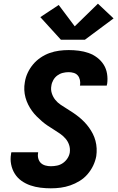

<svg xmlns="http://www.w3.org/2000/svg" viewBox="-20 -1015 640 1043"><path d="M256 8Q228 8 199.5 4.5Q171 1 145 -8Q119 -17 97 -32.5Q75 -48 60.5 -71Q46 -94 40.5 -122Q35 -150 40 -178Q40 -181 40.5 -183Q41 -185 42 -188H187Q187 -187 187 -186Q187 -185 187 -184Q184 -169 188 -154Q192 -139 202 -129.5Q212 -120 226.5 -116Q241 -112 256 -112Q273 -112 290 -115.5Q307 -119 321.5 -129Q336 -139 346 -154Q356 -169 359 -186Q362 -208 355.5 -227.5Q349 -247 336 -262Q323 -277 306.5 -288.5Q290 -300 273 -310.5Q256 -321 239.5 -332Q223 -343 208 -356Q193 -369 179 -383Q165 -397 153.5 -413Q142 -429 133 -447Q124 -465 118.5 -485Q113 -505 112 -526Q111 -547 115 -569Q119 -595 130.5 -619.5Q142 -644 159.5 -665Q177 -686 200.5 -702Q224 -718 249.5 -727Q275 -736 301 -739.5Q327 -743 353 -743Q381 -743 408.5 -739.5Q436 -736 461.5 -727Q487 -718 508 -702Q529 -686 543 -664Q557 -642 561.5 -614.5Q566 -587 562 -559Q561 -557 560.5 -554.5Q560 -552 560 -550H414Q414 -551 414.5 -551.5Q415 -552 415 -553Q417 -567 414 -581Q411 -595 402.5 -605Q394 -615 380.5 -619Q367 -623 353 -623Q337 -623 321 -619Q305 -615 291.5 -605Q278 -595 269.5 -580Q261 -565 259 -549Q255 -528 261.5 -508Q268 -488 280.5 -472.5Q293 -457 309.5 -446Q326 -435 343 -424.5Q360 -414 376.5 -403Q393 -392 408.5 -379.5Q424 -367 438 -352.5Q452 -338 463.5 -322Q475 -306 484 -288.5Q493 -271 498.5 -250.5Q504 -230 505 -209Q506 -188 503 -167Q498 -140 486 -115Q474 -90 455.5 -68.5Q437 -47 412.5 -32Q388 -17 362 -8Q336 1 309.5 4.5Q283 8 256 8ZM311 -799 199 -922 299 -988 386 -872 512 -995 597 -915 441 -799Z"/></svg>

Font: Iosevka Curly HvExObl
Style: Regular
Weight: 900
Width: 7
Italic angle: -9°
Monospace: yes
Designer: Belleve Invis
Foundry: Belleve Invis
Version: Version 11.1.0; ttfautohint (v1.8.3)